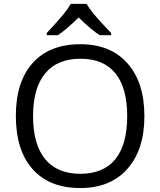

<svg xmlns="http://www.w3.org/2000/svg" viewBox="-20 -951 819 981"><path d="M717.8 -357.9Q717.8 -186.5 631.1 -88.4Q544.4 9.8 390.1 9.8Q232.4 9.8 146.7 -86.7Q61 -183.1 61 -358.9Q61 -533.2 147 -629.2Q232.9 -725.1 391.1 -725.1Q544.9 -725.1 631.3 -627.4Q717.8 -529.8 717.8 -357.9ZM148.9 -357.9Q148.9 -212.9 210.7 -137.9Q272.5 -63 390.1 -63Q508.8 -63 569.3 -137.7Q629.9 -212.4 629.9 -357.9Q629.9 -502 569.6 -576.4Q509.3 -650.9 391.1 -650.9Q272.5 -650.9 210.7 -575.9Q148.9 -501 148.9 -357.9ZM218.8 -782.2Q280.8 -848.6 305.7 -879.9Q330.6 -911.1 341.8 -931.2H422.9Q433.6 -910.6 460.2 -878.2Q486.8 -845.7 547.9 -782.2V-771H489.7Q446.8 -797.9 381.8 -861.8Q315.4 -796.4 274.9 -771H218.8Z"/></svg>

Font: CAA NEO Sans
Style: Regular
Weight: 400
Version: Version 1.10